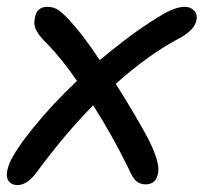

<svg xmlns="http://www.w3.org/2000/svg" viewBox="-32 -489 590 556"><path d="M19 46.9Q-1 46.9 -9 32Q-17.1 17.1 -4.9 -15.1Q10.7 -52.7 64 -118.7Q117.2 -184.6 190.9 -254.9Q148.4 -316.9 105 -361.8Q82.5 -383.3 73.5 -400.4Q64.5 -417.5 68.8 -436Q73.7 -469.2 105 -469.2Q123.5 -469.2 137.5 -459.7Q151.4 -450.2 176.8 -421.9Q210.4 -384.8 256.8 -314.9Q330.1 -375.5 377.9 -408.2Q432.6 -445.3 458 -457.3Q483.4 -469.2 502.9 -469.2Q519 -469.2 529.5 -459Q540 -448.7 537.1 -431.2Q531.7 -403.3 492.2 -380.9Q397.5 -331.1 303.2 -246.1Q359.9 -156.7 397.9 -85.9Q432.1 -17.1 425.8 12.2Q419.9 44.9 390.1 44.9Q373.5 44.9 362.5 35.4Q351.6 25.9 340.8 0Q293.5 -96.7 237.8 -184.1Q156.7 -102.1 74.2 9.8Q46.9 46.9 19 46.9Z"/></svg>

Font: Shantell Sans Bouncy
Style: Italic
Weight: 400
Italic angle: -11.31°
Designer: Stephen Nixon, Anya Danilova, Shantell Martin
Foundry: Arrow Type
Version: Version 1.006;[9816181b4]